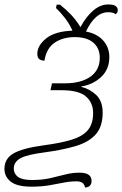

<svg xmlns="http://www.w3.org/2000/svg" viewBox="-70 -681 550 864"><path d="M313 163Q309 147 300 141Q291 135 274 135Q245 135 215.5 141Q186 147 151 153Q116 159 71 159Q7 159 -21.5 136.5Q-50 114 -50 79Q-50 33 -9.5 9.5Q31 -14 126 -27Q202 -37 251.5 -52Q301 -67 325 -95Q349 -123 349 -172Q349 -219 316.5 -247Q284 -275 208 -275H157L164 -306H221Q295 -306 337 -336Q379 -366 379 -421Q379 -464 350 -489Q321 -514 266 -514Q213 -514 176 -489Q139 -464 130 -408Q118 -408 108 -414Q98 -420 98 -439Q98 -476 137.5 -508Q177 -540 256 -543Q243 -573 222.5 -599.5Q202 -626 182 -645L185 -660H200Q228 -638 250.5 -614Q273 -590 292 -559Q318 -607 350 -634Q382 -661 417 -661Q460 -661 460 -635Q460 -625 451 -617Q439 -626 417 -626Q386 -626 360.5 -602.5Q335 -579 317 -539Q366 -530 394 -499Q422 -468 422 -424Q422 -369 385 -334.5Q348 -300 296 -292V-290Q334 -281 363 -253.5Q392 -226 392 -174Q392 -111 360.5 -76Q329 -41 270 -23.5Q211 -6 128 5Q51 15 21.5 31.5Q-8 48 -8 78Q-8 101 11 115Q30 129 74 129Q121 129 157 120.5Q193 112 224.5 104Q256 96 288 96Q342 96 342 133Q342 161 313 163Z"/></svg>

Font: Noto Serif ExtraLight
Style: Italic
Weight: 200
Italic angle: -12°
Designer: Monotype Design Team
Foundry: Monotype Imaging Inc.
Version: Version 2.014; ttfautohint (v1.8.4.7-5d5b)